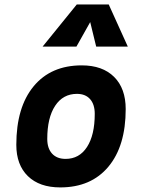

<svg xmlns="http://www.w3.org/2000/svg" viewBox="-20 -815 626 845"><path d="M245.1 9.8Q153.8 9.8 102.8 -39.8Q51.8 -89.4 51.8 -177.7Q51.8 -342.8 127.9 -435.1Q204.1 -527.3 339.8 -527.3Q431.2 -527.3 482.2 -476.6Q533.2 -425.8 533.2 -335Q533.2 -172.4 457 -81.3Q380.9 9.8 245.1 9.8ZM268.6 -115.7Q329.1 -115.7 363 -168.2Q397 -220.7 397 -314Q397 -355.5 376.5 -378.7Q356 -401.9 318.8 -401.9Q257.3 -401.9 222.7 -349.4Q188 -296.9 188 -203.6Q188 -162.1 209.2 -138.9Q230.5 -115.7 268.6 -115.7ZM458.5 -795.4 542.5 -609.9H403.3L377 -717.8L316.4 -609.9H167.5L317.9 -795.4Z"/></svg>

Font: CaskaydiaCove NF
Style: Bold Italic
Weight: 700
Italic angle: -10°
Designer: Aaron Bell
Foundry: Saja Typeworks
Version: Version 2111.001; VTT 6.35;Nerd Fonts 3.2.1